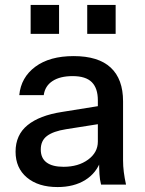

<svg xmlns="http://www.w3.org/2000/svg" viewBox="-20 -747 586 777"><path d="M389 0Q384 -19 382.5 -42Q381 -65 381 -98H376V-341Q376 -390 351.5 -414.5Q327 -439 274 -439Q223 -439 192.5 -419Q162 -399 157 -362H58Q65 -434 123 -477Q181 -520 278 -520Q378 -520 428 -473.5Q478 -427 478 -337V-98Q478 -75 481 -51Q484 -27 490 0ZM213 10Q135 10 89 -28.5Q43 -67 43 -133Q43 -201 91.5 -240.5Q140 -280 231 -294L399 -321V-248L247 -224Q196 -216 170.5 -197Q145 -178 145 -142Q145 -107 168.5 -89.5Q192 -72 237 -72Q297 -72 336.5 -101Q376 -130 376 -174L389 -100Q371 -47 325 -18.5Q279 10 213 10ZM333 -610V-727H448V-610ZM104 -610V-727H219V-610Z"/></svg>

Font: Instrument Sans Medium
Style: Regular
Weight: 500
Designer: Rodrigo Fuenzalida
Foundry: fragTYPE
Version: Version 1.000;gftools[0.9.28]